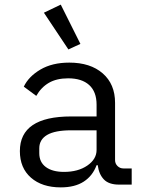

<svg xmlns="http://www.w3.org/2000/svg" viewBox="-20 -799 640 831"><path d="M495 0Q451 0 429.5 -22.5Q408 -45 403 -84H398Q381 -38 342.5 -13Q304 12 243 12Q162 12 114 -30Q66 -72 66 -145Q66 -295 288 -295H398V-346Q398 -402 366 -431Q334 -460 275 -460Q225 -460 191.5 -440.5Q158 -421 137 -384L83 -424Q104 -468 155 -498Q206 -528 280 -528Q371 -528 424.5 -481.5Q478 -435 478 -354V-106Q478 -91 488.5 -80.5Q499 -70 514 -70H550V0ZM398 -150V-235H288Q218 -235 184 -215Q150 -195 150 -157V-136Q150 -97 178.5 -76Q207 -55 257 -55Q318 -55 358 -82.5Q398 -110 398 -150ZM170 -744 243 -779 328 -609 276 -585Z"/></svg>

Font: iA Writer Mono V
Style: Regular
Weight: 400
Designer: Mike Abbink, Paul van der Laan, Pieter van Rosmalen
Foundry: Bold Monday
Version: Version 2.000